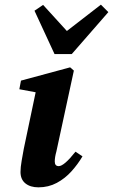

<svg xmlns="http://www.w3.org/2000/svg" viewBox="-20 -789 485 824"><path d="M68 -51Q68 -71 73 -99.5Q78 -128 82 -150L133 -393L63 -406L70 -443L281 -500L297 -486L222 -139Q215 -114 215 -96Q215 -76 232 -76Q255 -76 304 -138L334 -118Q314 -84 286.5 -53.5Q259 -23 223.5 -4Q188 15 145 15Q110 15 89 -2Q68 -19 68 -51ZM165 -768 267 -656 413 -769 445 -737 288 -557H214L128 -743Z"/></svg>

Font: Source Serif Pro
Style: Bold Italic
Weight: 700
Italic angle: -12°
Designer: Frank Grießhammer
Foundry: Adobe Systems Incorporated
Version: Version 3.001;hotconv 1.0.111;makeotfexe 2.5.65597